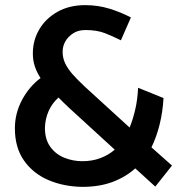

<svg xmlns="http://www.w3.org/2000/svg" viewBox="-20 -716 718 748"><path d="M427 -133Q403 -112 371 -100Q339 -88 301 -88Q264 -88 230.5 -101.5Q197 -115 176 -144Q155 -173 155 -218Q156 -253 169.5 -283.5Q183 -314 208 -336Q218 -326 228.5 -315.5Q239 -305 250 -295ZM585 11 650 -71 570 -142Q590 -183 602 -231.5Q614 -280 617 -334L518 -374Q516 -329 507 -290Q498 -251 485 -219L312 -377Q282 -405 263 -426.5Q244 -448 234 -469Q224 -490 224 -514Q224 -537 235 -555.5Q246 -574 265.5 -586.5Q285 -599 313 -599Q358 -599 389.5 -586.5Q421 -574 451 -559L490 -648Q452 -668 407 -682Q362 -696 312 -696Q250 -696 204 -670Q158 -644 133 -601.5Q108 -559 108 -508Q108 -480 116 -456.5Q124 -433 138 -412Q93 -378 65.5 -326Q38 -274 38 -216Q38 -141 73.5 -90.5Q109 -40 168.5 -14.5Q228 11 301 12Q367 12 418 -7Q469 -26 507 -60Z"/></svg>

Font: Catamaran SemiBold
Style: Regular
Weight: 600
Designer: Pria Ravichandran
Version: Version 2.000